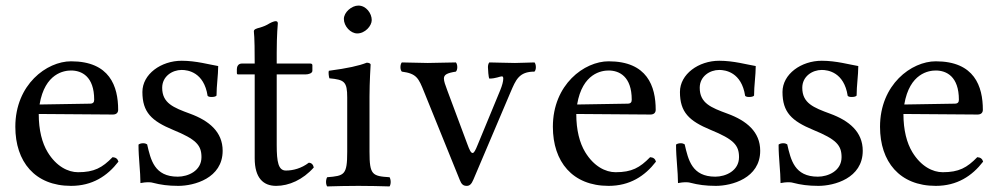

<svg xmlns="http://www.w3.org/2000/svg" viewBox="-20 -667 3581 689"><path d="M122 -292C141 -405 211 -414 235 -414C273 -414 318 -393 318 -309C318 -300 314 -295 303 -295ZM235 0C311 0 365 -35 405 -87C402 -97 396 -102 384 -103C347 -65 318 -49 260 -49C224 -49 182 -70 151 -121C131 -154 119 -200 119 -258L385 -256C397 -256 404 -262 404 -273C404 -357 374 -447 235 -447C148 -447 35 -364 35 -212C35 -87 105 0 235 0Z M477 -148C477 -99 484 -52 484 -10C494 -12 504 -13 509 -13C516 -13 522 -13 529 -11C556 -4 583 0 620 0C676 0 779 -27 779 -126C779 -194 730 -234 662 -259C602 -281 562 -297 562 -352C562 -393 598 -416 632 -416C654 -416 712 -408 725 -323C728 -320 733 -319 739 -319C746 -319 754 -320 757 -324C757 -360 763 -397 763 -430C732 -435 684 -449 632 -449C558 -449 491 -401 491 -337C491 -264 524 -233 601 -201C684 -167 703 -146 703 -103C703 -54 655 -33 618 -33C534 -33 521 -93 508 -149C505 -151 500 -153 494 -153C487 -153 480 -151 477 -148Z M848 -439C834 -439 830 -427 830 -419V-406C830 -401 831 -400 835 -400H894V-99C894 -28 925 0 971 0C1017 0 1067 -22 1106 -66C1104 -76 1098 -83 1088 -83C1062 -63 1032 -55 1006 -55C979 -55 973 -85 973 -147V-400H1077C1087 -400 1101 -404 1101 -413V-433C1101 -437 1098 -439 1093 -439H973V-478C973 -543 977 -583 977 -583C977 -589 974 -591 969 -591C965 -591 956 -588 947 -583C936 -576 926 -572 913 -568C901 -565 891 -562 891 -555C891 -543 894 -550 894 -439Z M1214 -599C1214 -573 1238 -547 1262 -547C1290 -547 1314 -574 1314 -595C1314 -619 1294 -647 1266 -647C1242 -647 1214 -623 1214 -599ZM1306 -122V-321C1306 -371 1310 -435 1310 -435C1310 -439 1304 -442 1296 -442C1268 -431 1228 -422 1160 -413C1158 -407 1160 -392 1162 -386C1216 -381 1226 -374 1226 -317V-122C1226 -39 1216 -36 1154 -31C1152 -28 1150 -21 1150 -14C1150 -7 1152 -1 1154 2C1188 1 1226 0 1266 0C1306 0 1344 1 1378 2C1380 -1 1382 -7 1382 -14C1382 -21 1380 -28 1378 -31C1316 -35 1306 -39 1306 -122Z M1736 -385C1759 -385 1774 -393 1781 -393C1784 -393 1786 -391 1786 -385C1786 -375 1782 -360 1775 -343L1694 -147C1686 -127 1681 -118 1676 -118C1670 -118 1665 -128 1657 -150L1585 -343C1578 -362 1573 -375 1573 -385C1573 -399 1584 -405 1616 -410C1619 -413 1621 -419 1621 -426C1621 -433 1619 -440 1616 -443C1583 -443 1548 -441 1515 -441C1482 -441 1452 -443 1422 -443C1419 -440 1417 -433 1417 -426C1417 -419 1419 -413 1422 -410C1475 -403 1482 -387 1502 -337L1630 -21C1636 -6 1642 0 1655 0C1665 0 1672 -6 1679 -23L1812 -336C1831 -380 1842 -410 1898 -410C1901 -413 1903 -419 1903 -426C1903 -433 1901 -440 1898 -443C1878 -443 1854 -441 1828 -441C1795 -441 1761 -443 1736 -443C1733 -440 1731 -433 1731 -426C1731 -419 1733 -388 1736 -385Z M2051 -292C2070 -405 2140 -414 2164 -414C2202 -414 2247 -393 2247 -309C2247 -300 2243 -295 2232 -295ZM2164 0C2240 0 2294 -35 2334 -87C2331 -97 2325 -102 2313 -103C2276 -65 2247 -49 2189 -49C2153 -49 2111 -70 2080 -121C2060 -154 2048 -200 2048 -258L2314 -256C2326 -256 2333 -262 2333 -273C2333 -357 2303 -447 2164 -447C2077 -447 1964 -364 1964 -212C1964 -87 2034 0 2164 0Z M2406 -148C2406 -99 2413 -52 2413 -10C2423 -12 2433 -13 2438 -13C2445 -13 2451 -13 2458 -11C2485 -4 2512 0 2549 0C2605 0 2708 -27 2708 -126C2708 -194 2659 -234 2591 -259C2531 -281 2491 -297 2491 -352C2491 -393 2527 -416 2561 -416C2583 -416 2641 -408 2654 -323C2657 -320 2662 -319 2668 -319C2675 -319 2683 -320 2686 -324C2686 -360 2692 -397 2692 -430C2661 -435 2613 -449 2561 -449C2487 -449 2420 -401 2420 -337C2420 -264 2453 -233 2530 -201C2613 -167 2632 -146 2632 -103C2632 -54 2584 -33 2547 -33C2463 -33 2450 -93 2437 -149C2434 -151 2429 -153 2423 -153C2416 -153 2409 -151 2406 -148Z M2774 -148C2774 -99 2781 -52 2781 -10C2791 -12 2801 -13 2806 -13C2813 -13 2819 -13 2826 -11C2853 -4 2880 0 2917 0C2973 0 3076 -27 3076 -126C3076 -194 3027 -234 2959 -259C2899 -281 2859 -297 2859 -352C2859 -393 2895 -416 2929 -416C2951 -416 3009 -408 3022 -323C3025 -320 3030 -319 3036 -319C3043 -319 3051 -320 3054 -324C3054 -360 3060 -397 3060 -430C3029 -435 2981 -449 2929 -449C2855 -449 2788 -401 2788 -337C2788 -264 2821 -233 2898 -201C2981 -167 3000 -146 3000 -103C3000 -54 2952 -33 2915 -33C2831 -33 2818 -93 2805 -149C2802 -151 2797 -153 2791 -153C2784 -153 2777 -151 2774 -148Z M3225 -292C3244 -405 3314 -414 3338 -414C3376 -414 3421 -393 3421 -309C3421 -300 3417 -295 3406 -295ZM3338 0C3414 0 3468 -35 3508 -87C3505 -97 3499 -102 3487 -103C3450 -65 3421 -49 3363 -49C3327 -49 3285 -70 3254 -121C3234 -154 3222 -200 3222 -258L3488 -256C3500 -256 3507 -262 3507 -273C3507 -357 3477 -447 3338 -447C3251 -447 3138 -364 3138 -212C3138 -87 3208 0 3338 0Z"/></svg>

Font: Ponomar Unicode
Style: Regular
Weight: 400
Version: 1.3